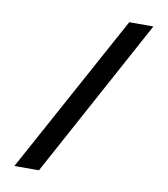

<svg xmlns="http://www.w3.org/2000/svg" viewBox="-82 -795 765 873"><g transform="rotate(10 300.0 -358.0)"><path d="M43.5 9.8 444.3 -724.6H555.7L156.7 9.8Z"/></g></svg>

Font: Cousine
Style: Bold
Weight: 700
Monospace: yes
Designer: Steve Matteson
Foundry: Ascender Corporation
Version: Version 1.20